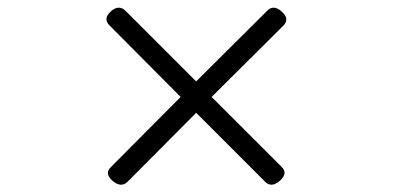

<svg xmlns="http://www.w3.org/2000/svg" viewBox="-20 -609 1040 508"><path d="M269.5 -542 458 -352.5 273.4 -167Q255.9 -150.4 277.3 -130.9Q299.8 -111.3 317.4 -127.9L499 -310.5L681.6 -127.9Q698.2 -111.3 720.7 -130.9Q742.2 -150.4 725.6 -167L540 -352.5L730.5 -542Q747.1 -559.6 724.6 -579.1Q703.1 -597.7 686.5 -580.1L499 -393.6L312.5 -580.1Q294.9 -597.7 273.4 -579.1Q252 -559.6 269.5 -542Z"/></svg>

Font: GulimChe
Style: Regular
Weight: 400
Monospace: yes
Version: Version 2.21